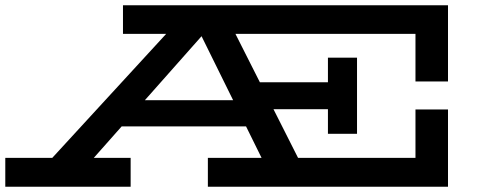

<svg xmlns="http://www.w3.org/2000/svg" viewBox="-28 -706 1831 726"><path d="M86 -18 639 -620H841L1145 -18H1006L708 -622H781L246 -18ZM-8 0V-109H466V0ZM396 -228 428 -327H976V-228ZM758 0V-109H1543V-292H1666V0ZM1543 -398V-578H437V-686H1666V-398ZM1212 -488H1322V-200H1212V-293H915V-395H1212Z"/></svg>

Font: BioRhyme Expanded SemiBold
Style: Regular
Weight: 600
Width: 7
Designer: Aoife Mooney
Foundry: Aoife Mooney Type
Version: Version 1.600;gftools[0.9.33]